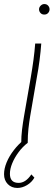

<svg xmlns="http://www.w3.org/2000/svg" viewBox="-55 -706 273 949"><path d="M50 0Q50 -32 54 -65.5Q58 -99 64 -133L97 -323Q105 -369 110.5 -410.5Q116 -452 119 -491H149Q146 -451 140.5 -408Q135 -365 127 -323L94 -131Q89 -101 85.5 -69Q82 -37 82 0ZM164 -634Q152 -634 145 -642Q138 -650 138 -660Q138 -670 146 -678Q154 -686 164 -686Q176 -686 183 -678Q190 -670 190 -660Q190 -650 183 -642Q176 -634 164 -634ZM31 223Q2 223 -16.5 204Q-35 185 -35 155Q-35 127 -22 96Q-9 65 13.5 36Q36 7 62 -14L82 0Q57 19 37 46Q17 73 5.5 101Q-6 129 -6 153Q-6 198 37 198Q72 198 100 156L115 172Q102 195 78.5 209Q55 223 31 223Z"/></svg>

Font: Livvic Thin
Style: Italic
Weight: 250
Italic angle: -10°
Designer: Jacques Le Bailly, Baron von Fonthausen
Version: Version 1.001; ttfautohint (v1.8.2)